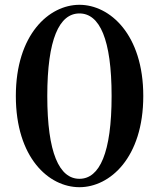

<svg xmlns="http://www.w3.org/2000/svg" viewBox="-20 -767 661 800"><path d="M311 13C438 13 577 -110 577 -367C577 -623 438 -747 311 -747C184 -747 46 -623 46 -367C46 -110 183 13 311 13ZM311 -22C227 -22 177 -130 177 -367C177 -604 227 -711 311 -711C395 -711 445 -604 445 -367C445 -130 395 -22 311 -22Z"/></svg>

Font: Shippori Mincho OTF
Style: Bold
Weight: 800
Designer: FONTDASU
Foundry: FONTDASU / Google Inc. / but / Adobe
Version: Version 3.300;hotconv 1.0.109;makeotfexe 2.5.65596